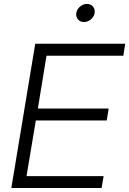

<svg xmlns="http://www.w3.org/2000/svg" viewBox="-20 -948 651 968"><path d="M37.1 0 157.7 -727.5H611.3L601.6 -667H214.4L170.9 -400.9H527.8L518.1 -340.8H160.6L113.8 -60.1H502.4L492.2 0ZM403.3 -836.9Q384.3 -836.9 373 -850.3Q361.8 -863.8 364.7 -882.3Q367.7 -901.4 383.5 -914.8Q399.4 -928.2 418.5 -928.2Q437.5 -928.2 448.7 -914.8Q460 -901.4 457 -882.3Q454.1 -863.8 438.2 -850.3Q422.4 -836.9 403.3 -836.9Z"/></svg>

Font: Inter 28pt Light
Style: Italic
Weight: 300
Italic angle: -9.3988°
Designer: Rasmus Andersson
Foundry: rsms
Version: Version 4.001;git-66647c0bb